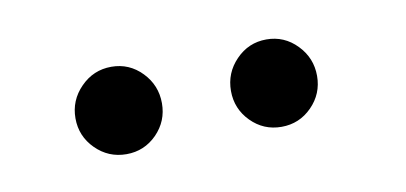

<svg xmlns="http://www.w3.org/2000/svg" viewBox="-29 -677 436 206"><g transform="rotate(-10 189.5 -574.5)"><path d="M232.9 -540.8Q219.2 -554.7 219.2 -574.2Q219.2 -593.8 232.9 -607.9Q246.6 -622.1 266.1 -622.1Q285.6 -622.1 299.3 -607.9Q313 -593.8 313 -574.2Q313 -554.7 299.3 -540.8Q285.6 -526.9 266.1 -526.9Q246.6 -526.9 232.9 -540.8ZM63.7 -540.8Q49.8 -554.7 49.8 -574.2Q49.8 -593.8 63.7 -607.9Q77.6 -622.1 97.2 -622.1Q116.7 -622.1 130.4 -607.9Q144 -593.8 144 -574.2Q144 -554.7 130.4 -540.8Q116.7 -526.9 97.2 -526.9Q77.6 -526.9 63.7 -540.8Z"/></g></svg>

Font: Linux Biolinum
Style: Regular
Weight: 400
Designer: Philipp H. Poll
Foundry: Philipp H. Poll
Version: Version 0.6.4